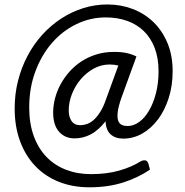

<svg xmlns="http://www.w3.org/2000/svg" viewBox="-20 -698 808 838"><path d="M518.5 -93Q483.5 -93 463 -111.5Q442.5 -130 440.5 -168.5Q409 -128.5 375.5 -111.2Q342 -94 306 -94Q282 -94 264.2 -102.8Q246.5 -111.5 234.8 -126.5Q223 -141.5 217.5 -162Q212 -182.5 212 -206.5Q212 -236.5 220 -268Q228 -299.5 243.8 -328.8Q259.5 -358 282.2 -384Q305 -410 334.5 -429.5Q364 -449 400 -460.2Q436 -471.5 478 -471.5Q509.5 -471.5 532.5 -466.5Q555.5 -461.5 575.5 -451.5L510 -271.5Q496.5 -233 493.8 -208.8Q491 -184.5 496 -171Q501 -157.5 512 -152.8Q523 -148 537 -148Q563 -148 587.2 -165.5Q611.5 -183 630.2 -214.8Q649 -246.5 660.5 -290.5Q672 -334.5 672 -387Q672 -445 655 -489Q638 -533 607.5 -562.5Q577 -592 534.8 -607Q492.5 -622 442 -622Q374.5 -622 313.8 -592.8Q253 -563.5 207.2 -511Q161.5 -458.5 134.5 -386.5Q107.5 -314.5 107.5 -229Q107.5 -158.5 127.5 -104Q147.5 -49.5 183.2 -12.8Q219 24 268.5 43Q318 62 377 62Q447.5 62 501.5 46.2Q555.5 30.5 592.5 7Q600.5 2.5 606.8 1.8Q613 1 617.2 2.8Q621.5 4.5 624 8.5Q626.5 12.5 628 17L634.5 42.5Q581 78.5 515.8 99Q450.5 119.5 370.5 119.5Q297.5 119.5 237.5 95.8Q177.5 72 134.5 27.2Q91.5 -17.5 67.8 -81.2Q44 -145 44 -225Q44 -288.5 59 -346.8Q74 -405 100.8 -455.2Q127.5 -505.5 165 -546.8Q202.5 -588 247.5 -617.2Q292.5 -646.5 343.5 -662.5Q394.5 -678.5 449 -678.5Q507.5 -678.5 559.2 -658.8Q611 -639 649.8 -601.5Q688.5 -564 711 -510Q733.5 -456 733.5 -387Q733.5 -323.5 716.2 -269.8Q699 -216 669.5 -176.8Q640 -137.5 601 -115.2Q562 -93 518.5 -93ZM330.5 -151.5Q344 -151.5 359 -156.5Q374 -161.5 388.5 -174.2Q403 -187 417 -208.8Q431 -230.5 442.5 -264L496.5 -412Q479 -416.5 458.5 -416.5Q422 -416.5 389.5 -398.8Q357 -381 332.8 -352.5Q308.5 -324 294.2 -288.2Q280 -252.5 280 -216Q280 -187.5 292.5 -169.5Q305 -151.5 330.5 -151.5Z"/></svg>

Font: Lato
Style: Italic
Weight: 400
Italic angle: -7°
Designer: Lukasz Dziedzic
Foundry: tyPoland Lukasz Dziedzic
Version: Version 2.007; 2014-02-27